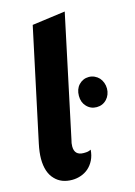

<svg xmlns="http://www.w3.org/2000/svg" viewBox="-120 -761 580 826"><g transform="rotate(-15 170.0 -348.0)"><path d="M21.5 -23.4Q-9.8 -54.7 -9.8 -116.2Q-9.8 -144 -2 -181.2L105 -682.1L252.9 -702.1L138.2 -162.1Q133.8 -147.5 133.8 -132.8Q133.8 -92.8 174.8 -92.8Q187.5 -92.8 193.6 -94.2Q199.7 -95.7 207 -99.1Q205.1 -73.2 195.3 -53.5Q185.5 -33.7 169.9 -20Q155.3 -7.3 136.2 -0.7Q117.2 5.9 97.2 5.9Q49.3 5.9 21.5 -23.4ZM234.9 -288.6Q217.8 -306.6 217.8 -335.4Q217.8 -365.2 234.9 -383.8Q253.4 -403.3 279.8 -403.3Q293 -403.3 304.7 -397.9Q316.4 -392.6 325.2 -383.3Q333.5 -374 338.1 -361.6Q342.8 -349.1 342.8 -335.4Q342.8 -321.8 338.1 -309.6Q333.5 -297.4 325.2 -288.6Q307.1 -269 279.8 -269Q252.9 -269 234.9 -288.6Z"/></g></svg>

Font: Pattaya
Style: Regular
Weight: 400
Designer: Pablo Impallari / Thai characters Designed by Thanarat Vachiruckul and Suppakit Chalermlarp
Foundry: Pablo Impallari
Version: Version 2.000